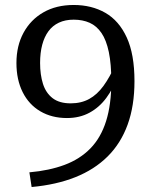

<svg xmlns="http://www.w3.org/2000/svg" viewBox="-20 -671 600 771"><path d="M98 21 107 80Q206 71 282.5 40.5Q359 10 412 -42.5Q465 -95 492.5 -170.5Q520 -246 520 -345Q520 -453 489 -520.5Q458 -588 403 -619.5Q348 -651 276 -651Q206 -651 154.5 -621.5Q103 -592 74.5 -539.5Q46 -487 46 -418Q46 -351 71 -301Q96 -251 142 -224Q188 -197 249 -197Q300 -197 339.5 -218.5Q379 -240 407 -278Q435 -316 452 -363L444 -413Q421 -361 395.5 -326Q370 -291 338 -273.5Q306 -256 264 -256Q218 -256 191 -277Q164 -298 152.5 -334.5Q141 -371 141 -418Q141 -459 149.5 -491Q158 -523 174.5 -545.5Q191 -568 216.5 -580Q242 -592 276 -592Q312 -592 340 -579.5Q368 -567 387.5 -538.5Q407 -510 417 -462Q427 -414 427 -344Q427 -251 406 -184.5Q385 -118 343 -75Q301 -32 239.5 -9Q178 14 98 21Z"/></svg>

Font: Roboto Serif 20pt SemiCondensed
Style: Regular
Weight: 400
Width: 4
Version: Version 1.008